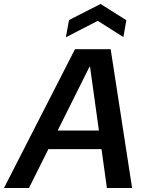

<svg xmlns="http://www.w3.org/2000/svg" viewBox="-54 -948 740 968"><path d="M-34 0 324 -700H504L612 0H485L400 -611H397L92 0ZM111 -196 160 -290H511L526 -196ZM278 -760 294 -847 453 -928 583 -846 568 -761 439 -843Z"/></svg>

Font: DM Sans 36pt SemiBold
Style: Italic
Weight: 600
Italic angle: -10°
Designer: Colophon Foundry, Jonny Pinhorn
Foundry: Colophon Foundry
Version: Version 4.004;gftools[0.9.30]